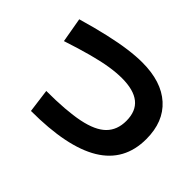

<svg xmlns="http://www.w3.org/2000/svg" viewBox="-141 -960 1162 1162"><g transform="rotate(45 440.0 -379.0)"><path d="M205.6 -187.8Q375.6 -187.8 478.9 -208.9Q582.2 -230 629.4 -277.2Q676.7 -324.4 676.7 -402.2Q676.7 -485.6 626.1 -526.1Q575.6 -566.7 474.4 -566.7Q427.8 -566.7 371.1 -557.8Q314.4 -548.9 240 -528.9Q165.6 -508.9 67.8 -476.7L40 -635.6Q143.3 -665.6 226.1 -684.4Q308.9 -703.3 375 -712.2Q441.1 -721.1 494.4 -721.1Q658.9 -721.1 749.4 -639.4Q840 -557.8 840 -410Q840 -222.2 686.7 -129.4Q533.3 -36.7 225.6 -36.7Z"/></g></svg>

Font: Paperlogy 8 ExtraBold
Style: Regular
Weight: 800
Designer: redesigned by Lee Juim, glyphs from Gmarket Sans & Montserrat
Foundry: PT&
Version: Version 1.001